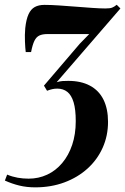

<svg xmlns="http://www.w3.org/2000/svg" viewBox="-70 -538 525 806"><path d="M78 248.5Q42 248.5 11.2 241Q-19.5 233.5 -49.5 220L-40 195Q-18.5 204 4 208Q26.5 212 50 212Q92 212 128 195.2Q164 178.5 191 146.5Q218 114.5 233 70Q248 25.5 248 -29.5Q248 -78.5 239 -108.5Q230 -138.5 212.8 -152.2Q195.5 -166 170.5 -166Q159.5 -166 149.5 -163.8Q139.5 -161.5 127.5 -157L114.5 -178.5L265 -354.5L304.5 -395Q288 -395 265 -395Q242 -395 217.2 -395Q192.5 -395 169.2 -395Q146 -395 129 -395Q108.5 -395 95.5 -389Q82.5 -383 74.5 -366.8Q66.5 -350.5 60.5 -319.5H38Q36 -335 34.8 -363Q33.5 -391 36 -420Q40 -457 49.8 -478.2Q59.5 -499.5 76 -508.5Q92.5 -517.5 116.5 -517.5Q142.5 -517.5 177 -515.2Q211.5 -513 248.2 -510Q285 -507 317.8 -504.8Q350.5 -502.5 372 -502.5Q391.5 -502.5 400.2 -505.8Q409 -509 420 -518L435.5 -502.5L168 -193Q181.5 -197 192.5 -197.8Q203.5 -198.5 216.5 -198.5Q270.5 -198.5 308 -178.2Q345.5 -158 364.5 -119.5Q383.5 -81 383.5 -26.5Q383.5 32 361 82.2Q338.5 132.5 297.2 169.8Q256 207 200 227.8Q144 248.5 78 248.5Z"/></svg>

Font: Merriweather 144pt
Style: Bold Italic
Weight: 700
Italic angle: -7.8°
Version: Version 2.101